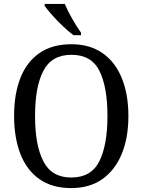

<svg xmlns="http://www.w3.org/2000/svg" viewBox="-20 -951 729 981"><path d="M344 10Q246 10 181 -36Q116 -82 84 -165Q52 -248 52 -359Q52 -470 84 -552Q116 -634 181 -679.5Q246 -725 345 -725Q439 -725 504 -679.5Q569 -634 602.5 -551.5Q636 -469 636 -358Q636 -247 602 -164.5Q568 -82 503 -36Q438 10 344 10ZM344 -44Q446 -44 487.5 -127Q529 -210 529 -358Q529 -507 488 -589Q447 -671 345 -671Q244 -671 201.5 -589Q159 -507 159 -358Q159 -210 201.5 -127Q244 -44 344 -44ZM356 -771Q331 -789 301 -817.5Q271 -846 245.5 -875Q220 -904 208 -921V-931H311Q325 -897 349 -855Q373 -813 394 -784V-771Z"/></svg>

Font: Noto Serif Hebrew SemiCondensed
Style: Regular
Weight: 400
Width: 4
Designer: Monotype Design Team
Foundry: Monotype Imaging Inc.
Version: Version 2.004; ttfautohint (v1.8.4.7-5d5b)